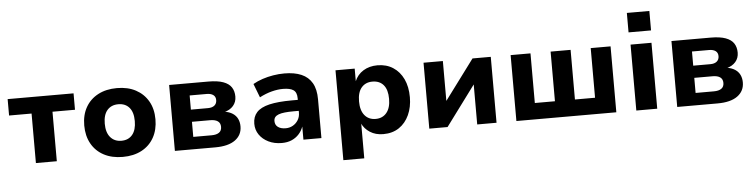

<svg xmlns="http://www.w3.org/2000/svg" viewBox="-51 -1001 5687 1445"><g transform="rotate(-5 2792.5 -279.0)"><path d="M185 0V-374H15V-498H513V-374H343V0Z M841 11Q759 11 698.5 -21Q638 -53 605 -112Q572 -171 572 -250Q572 -329 605 -387Q638 -445 698.5 -477Q759 -509 841 -509Q923 -509 983 -477Q1043 -445 1076.5 -387Q1110 -329 1110 -250Q1110 -171 1077 -112Q1044 -53 983.5 -21Q923 11 841 11ZM841 -111Q894 -111 924 -147Q954 -183 954 -250Q954 -317 924 -352Q894 -387 841 -387Q788 -387 757.5 -352Q727 -317 727 -250Q727 -183 758 -147Q789 -111 841 -111Z M1235 0V-498H1531Q1601 -498 1643.5 -482.5Q1686 -467 1705 -438Q1724 -409 1724 -368Q1724 -327 1699 -298Q1674 -269 1629 -258V-262Q1669 -256 1694 -239.5Q1719 -223 1731 -198Q1743 -173 1743 -141Q1743 -76 1691 -38Q1639 0 1540 0ZM1382 -93H1520Q1557 -93 1577 -107Q1597 -121 1597 -150Q1597 -179 1577 -193Q1557 -207 1520 -207H1382ZM1382 -299H1511Q1543 -299 1560.5 -313.5Q1578 -328 1578 -354Q1578 -380 1560 -393Q1542 -406 1511 -406H1382Z M2042 11Q1986 11 1942 -10.5Q1898 -32 1873 -68.5Q1848 -105 1848 -151Q1848 -204 1878.5 -237.5Q1909 -271 1974.5 -286.5Q2040 -302 2146 -302H2209V-219H2152Q2113 -219 2084.5 -216Q2056 -213 2037.5 -206Q2019 -199 2010 -187.5Q2001 -176 2001 -158Q2001 -129 2022.5 -113Q2044 -97 2081 -97Q2111 -97 2135.5 -111Q2160 -125 2175 -149.5Q2190 -174 2190 -205V-314Q2190 -359 2164.5 -376.5Q2139 -394 2085 -394Q2046 -394 2001 -382.5Q1956 -371 1908 -346L1868 -450Q1901 -469 1940 -482Q1979 -495 2021.5 -502Q2064 -509 2106 -509Q2182 -509 2234.5 -486.5Q2287 -464 2314.5 -416.5Q2342 -369 2342 -293V0H2206V-99Q2194 -66 2171.5 -41.5Q2149 -17 2117 -3Q2085 11 2042 11Z M2492 180V-499H2637V-402H2636Q2657 -453 2702.5 -481Q2748 -509 2809 -509Q2877 -509 2927 -476.5Q2977 -444 3004.5 -386Q3032 -328 3032 -249Q3032 -174 3005 -115Q2978 -56 2928.5 -22.5Q2879 11 2809 11Q2751 11 2709 -16Q2667 -43 2648 -85H2650V180ZM2762 -108Q2814 -108 2844.5 -145Q2875 -182 2875 -250Q2875 -319 2845 -354.5Q2815 -390 2761 -390Q2709 -390 2678.5 -354.5Q2648 -319 2648 -250Q2648 -182 2678.5 -145Q2709 -108 2762 -108Z M3157 0V-498H3303V-182H3292L3527 -498H3665V0H3519V-317H3530L3295 0Z M3815 0V-498H3965V-123H4117V-498H4268V-123H4420V-498H4570V0Z M4714 -591V-738H4884V-591ZM4721 0V-498H4879V0Z M5030 0V-498H5326Q5396 -498 5438.5 -482.5Q5481 -467 5500 -438Q5519 -409 5519 -368Q5519 -327 5494 -298Q5469 -269 5424 -258V-262Q5464 -256 5489 -239.5Q5514 -223 5526 -198Q5538 -173 5538 -141Q5538 -76 5486 -38Q5434 0 5335 0ZM5177 -93H5315Q5352 -93 5372 -107Q5392 -121 5392 -150Q5392 -179 5372 -193Q5352 -207 5315 -207H5177ZM5177 -299H5306Q5338 -299 5355.5 -313.5Q5373 -328 5373 -354Q5373 -380 5355 -393Q5337 -406 5306 -406H5177Z"/></g></svg>

Font: Nunito Sans 9pt ExtraBold
Style: Regular
Weight: 800
Version: Version 3.101;gftools[0.9.27]